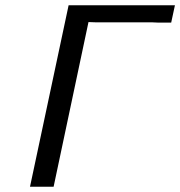

<svg xmlns="http://www.w3.org/2000/svg" viewBox="-20 -711 686 731"><path d="M94.2 0 241.2 -690.9H646L631.8 -625H581.1L558.1 -626H344.2L316.9 -627L184.1 0Z"/></svg>

Font: CMU Sans Serif
Style: Oblique
Weight: 500
Italic angle: -12°
Version: Version 0.7.0